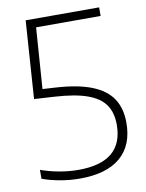

<svg xmlns="http://www.w3.org/2000/svg" viewBox="-84 -800 663 870"><g transform="rotate(-10 247.0 -365.5)"><path d="M464 -204Q464 -100 400 -45.5Q336 9 213.5 9Q169 9 124.2 1.2Q79.5 -6.5 41 -20.5V-61.5Q83 -46.5 127.2 -38.8Q171.5 -31 214 -31Q419.5 -31 419.5 -203Q419.5 -259 394 -295.2Q368.5 -331.5 312.5 -351.2Q256.5 -371 163 -376.5L70.5 -382L95 -740H433V-700.5H136L116 -420L175.5 -416.5Q276.5 -410.5 340.2 -385.5Q404 -360.5 434 -315.8Q464 -271 464 -204Z"/></g></svg>

Font: Encode Sans ExtraLight
Style: Regular
Weight: 275
Designer: Multiple Designers
Foundry: Impallari Type
Version: Version 2.000